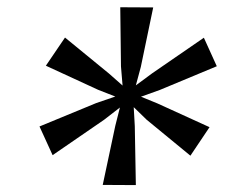

<svg xmlns="http://www.w3.org/2000/svg" viewBox="-20 -844 639 542"><path d="M128.5 -406 91.5 -487 251.5 -553 305.5 -571.5 257 -590.5 109.5 -658.5 163.5 -738 287.5 -636.5 326 -602.5 321.5 -656.5 319.5 -823.5 412.5 -823 377.5 -655 363.5 -603 409.5 -637 555.5 -737.5 592 -657 431 -590 378 -571 424.5 -552 571.5 -485 517.5 -404.5 394 -506 357.5 -541.5 360.5 -488 363.5 -321.5 270 -322 305.5 -489 318.5 -540.5 274 -506Z"/></svg>

Font: Merriweather Text
Style: Italic
Weight: 400
Italic angle: -7.8°
Designer: Eben Sorkin
Foundry: Eben Sorkin
Version: Version 2.100